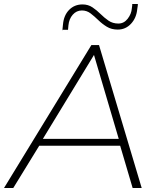

<svg xmlns="http://www.w3.org/2000/svg" viewBox="-49 -934 783 954"><path d="M-29 0 405 -710H443L655 0H610L548 -210H146L17 0ZM164 -244H541L418 -661ZM262 -786Q262 -788 261.5 -784.5Q261 -781 260.5 -779.5Q260 -778 261 -784.5Q262 -791 264 -813Q268 -858 294.5 -885Q321 -912 361 -912Q389 -912 410.5 -897.5Q432 -883 450.5 -864.5Q469 -846 490 -831.5Q511 -817 539 -817Q567 -817 585.5 -841Q604 -865 606 -892Q608 -905 608 -907.5Q608 -910 608 -914H636Q636 -909 635.5 -906Q635 -903 633 -889Q629 -845 602 -816Q575 -787 536 -787Q505 -787 482 -801Q459 -815 439.5 -834Q420 -853 401 -867.5Q382 -882 358 -882Q331 -882 312.5 -861Q294 -840 291 -808Q289 -794 289 -786Q289 -788 288.5 -783Q288 -778 287.5 -776.5Q287 -775 289 -786Z"/></svg>

Font: Georama Extended ExtraLight
Style: Italic
Weight: 200
Width: 7
Italic angle: -9°
Designer: Jean-Baptiste Levee
Foundry: Production Type
Version: Version 1.000